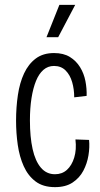

<svg xmlns="http://www.w3.org/2000/svg" viewBox="-20 -758 412 789"><path d="M206 11Q157 11 126 -12.5Q95 -36 77.5 -75Q60 -114 53 -162.5Q46 -211 46 -262Q46 -317 53.5 -367.5Q61 -418 79 -456.5Q97 -495 127 -517.5Q157 -540 202 -540Q241 -540 267 -524Q293 -508 309 -482Q325 -456 331 -425Q337 -394 336 -364L285 -358Q285 -391 276.5 -420.5Q268 -450 249.5 -468.5Q231 -487 202 -487Q177 -487 158.5 -471Q140 -455 128 -425.5Q116 -396 109.5 -355Q103 -314 103 -263Q103 -195 114 -145.5Q125 -96 148 -69Q171 -42 206 -42Q235 -42 255 -60Q275 -78 285 -110.5Q295 -143 290 -185L346 -183Q349 -153 343.5 -119.5Q338 -86 322.5 -56.5Q307 -27 278.5 -8Q250 11 206 11ZM219 -605H171L224 -738H289Z"/></svg>

Font: Bricolage Grotesque Condensed ExtraLight
Style: Regular
Weight: 250
Width: 3
Designer: Mathieu Triay
Foundry: Atelier Triay
Version: Version 1.000;gftools[0.9.30]